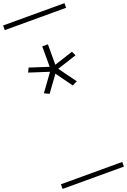

<svg xmlns="http://www.w3.org/2000/svg" viewBox="-251 -1044 1033 1560"><g transform="rotate(-20 265.0 -263.5)"><path d="M60.1 -541 77.6 -578.1 240.7 -525.4V-702.1H289.6V-525.4L452.6 -578.6L470.2 -541.5L300.8 -486.3L407.2 -339.4L365.2 -318.8L265.1 -457L165 -318.8L123 -339.4L229.5 -486.3ZM0 402.8H530.3V442.9H0ZM0 -970.2H530.3V-930.2H0Z"/></g></svg>

Font: AzarMehrMSRS1
Style: Regular
Weight: 1
Designer: Amin Abedi
Version: Version 1.00